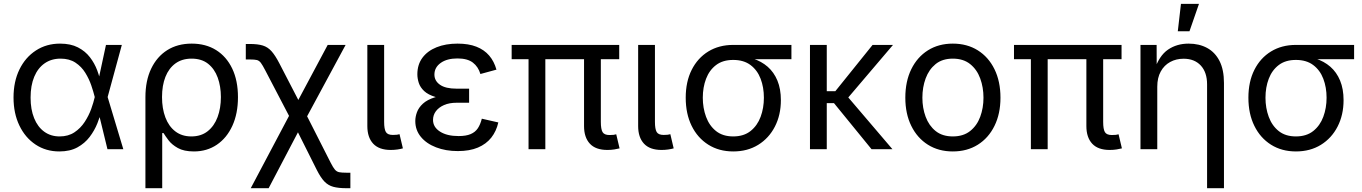

<svg xmlns="http://www.w3.org/2000/svg" viewBox="-20 -781 7128 1005"><path d="M290.5 11.7Q220.2 11.7 166 -24.4Q111.8 -60.5 81.3 -124.3Q50.8 -188 50.8 -270.5Q50.8 -354 81.8 -417.5Q112.8 -481 168 -516.8Q223.1 -552.7 294.4 -552.7Q349.6 -552.7 387.9 -533Q426.3 -513.2 450.7 -481.4Q475.1 -449.7 488.8 -412.8Q502.4 -376 508.3 -342.3H540L543 -274.4L625.5 0H542.5L475.6 -274.4Q469.2 -300.3 457.8 -334Q446.3 -367.7 426.5 -399.9Q406.7 -432.1 375 -453.1Q343.3 -474.1 296.9 -474.1Q249 -474.1 213.6 -449.5Q178.2 -424.8 159.2 -379.2Q140.1 -333.5 140.1 -270Q140.1 -208 158.7 -162.4Q177.2 -116.7 211.4 -91.8Q245.6 -66.9 292 -66.9Q337.4 -66.9 369.6 -88.4Q401.9 -109.9 423.3 -142.8Q444.8 -175.8 457.3 -210.4Q469.7 -245.1 475.6 -271.5L534.7 -545.9H617.7L543 -271.5L540 -206.5H512.7Q504.9 -173.3 489.7 -135.5Q474.6 -97.7 449.2 -64.2Q423.8 -30.8 385 -9.5Q346.2 11.7 290.5 11.7Z M741.2 204.1V-272.5Q741.2 -358.4 771.2 -421.4Q801.3 -484.4 855.5 -518.6Q909.7 -552.7 983.4 -552.7Q1057.1 -552.7 1111.3 -518.8Q1165.5 -484.9 1195.6 -421.9Q1225.6 -358.9 1225.6 -272.5Q1225.6 -186.5 1196.3 -122.6Q1167 -58.6 1115 -23.4Q1063 11.7 995.1 11.7Q942.9 11.7 911.1 -6.1Q879.4 -23.9 862.3 -46.6Q845.2 -69.3 835.9 -84.5H829.1V204.1ZM981.4 -66.9Q1032.7 -66.9 1067.1 -94.2Q1101.6 -121.6 1118.9 -168.2Q1136.2 -214.8 1136.2 -272.9Q1136.2 -329.1 1119.6 -374.8Q1103 -420.4 1069.1 -447.3Q1035.2 -474.1 982.9 -474.1Q933.1 -474.1 898.4 -449Q863.8 -423.8 845.9 -378.7Q828.1 -333.5 828.1 -272.9Q828.1 -212.9 845.7 -166.3Q863.3 -119.6 897.7 -93.3Q932.1 -66.9 981.4 -66.9Z M1292.5 204.1 1520 -225.6H1560.5L1711.4 71.8Q1723.6 95.7 1732.9 106.7Q1742.2 117.7 1755.6 120.4Q1769 123 1792.5 123H1814V204.1H1792.5Q1751.5 204.1 1724.6 196.8Q1697.8 189.5 1678.2 169.2Q1658.7 148.9 1638.7 109.4L1539.6 -88.4L1386.2 204.1ZM1508.3 -145 1369.1 -411.6Q1354.5 -439.9 1345.5 -451.9Q1336.4 -463.9 1324.5 -466.8Q1312.5 -469.7 1288.1 -469.7H1266.6V-550.8H1288.1Q1329.6 -550.8 1355.7 -542.7Q1381.8 -534.7 1401.4 -512.7Q1420.9 -490.7 1442.4 -449.2L1541.5 -257.8L1695.3 -545.9H1789.1L1572.8 -145Z M2025.4 3.9Q1963.9 3.9 1933.3 -29.1Q1902.8 -62 1902.8 -121.1V-545.9H1990.7V-143.1Q1990.7 -105.5 1999.8 -90.1Q2008.8 -74.7 2036.1 -74.7Q2050.3 -74.7 2057.6 -75.7Q2064.9 -76.7 2071.3 -78.6L2088.9 -4.4Q2077.1 -1 2060.1 1.5Q2043 3.9 2025.4 3.9Z M2376.5 9.8Q2313 9.8 2262.5 -9.8Q2211.9 -29.3 2182.9 -64.7Q2153.8 -100.1 2153.8 -147.5Q2153.8 -169.9 2162.6 -193.8Q2171.4 -217.8 2193.6 -238.3Q2215.8 -258.8 2256.1 -271.5Q2296.4 -284.2 2359.4 -284.2H2435.5V-243.2H2370.1Q2332 -243.2 2304.4 -231.2Q2276.9 -219.2 2261.7 -199Q2246.6 -178.7 2246.6 -153.3Q2246.6 -115.7 2283 -92.3Q2319.3 -68.8 2380.4 -68.8Q2419.4 -68.8 2443.6 -79.1Q2467.8 -89.4 2481.2 -109.6Q2494.6 -129.9 2502 -159.7L2588.4 -140.1Q2578.1 -94.2 2551.5 -60.5Q2524.9 -26.9 2481.4 -8.5Q2438 9.8 2376.5 9.8ZM2359.4 -261.7Q2297.9 -261.7 2259.3 -273.4Q2220.7 -285.2 2200.2 -304.4Q2179.7 -323.7 2172.1 -346.9Q2164.6 -370.1 2164.6 -392.1Q2164.6 -442.9 2191.2 -478.8Q2217.8 -514.6 2265.4 -533.7Q2313 -552.7 2375 -552.7Q2432.6 -552.7 2473.6 -536.6Q2514.6 -520.5 2540.5 -490.2Q2566.4 -460 2578.6 -416.5L2494.6 -393.6Q2483.4 -431.6 2455.1 -453.4Q2426.8 -475.1 2374.5 -475.1Q2319.8 -475.1 2286.9 -451.7Q2253.9 -428.2 2253.9 -390.6Q2253.9 -357.9 2283 -337.4Q2312 -316.9 2370.1 -316.9H2435.5V-261.7Z M3159.2 3.9Q3097.7 3.9 3067.4 -29.1Q3037.1 -62 3037.1 -121.1V-518.1H3125V-143.1Q3125 -105 3134 -89.6Q3143.1 -74.2 3170.4 -74.2Q3184.6 -74.2 3191.9 -75.2Q3199.2 -76.2 3205.6 -78.1L3223.1 -4.4Q3212.4 -1.5 3195.6 1.2Q3178.7 3.9 3159.2 3.9ZM2746.6 0V-518.1H2834.5V0ZM2658.2 -471.2V-545.9H3221.2V-471.2Z M3442.9 3.9Q3381.3 3.9 3350.8 -29.1Q3320.3 -62 3320.3 -121.1V-545.9H3408.2V-143.1Q3408.2 -105.5 3417.2 -90.1Q3426.3 -74.7 3453.6 -74.7Q3467.8 -74.7 3475.1 -75.7Q3482.4 -76.7 3488.8 -78.6L3506.3 -4.4Q3494.6 -1 3477.5 1.5Q3460.4 3.9 3442.9 3.9Z M3817.9 11.7Q3743.7 11.7 3687.5 -23.7Q3631.3 -59.1 3600.3 -122.3Q3569.3 -185.5 3569.3 -269.5Q3569.3 -353.5 3600.6 -415.5Q3631.8 -477.5 3687.7 -511.7Q3743.7 -545.9 3817.9 -545.9H4122.6V-471.2H3883.3L3817.9 -467.3Q3763.2 -467.3 3728 -440.4Q3692.9 -413.6 3675.8 -368.7Q3658.7 -323.7 3658.7 -269.5Q3658.7 -215.8 3675.8 -169.4Q3692.9 -123 3728 -95Q3763.2 -66.9 3817.9 -66.9Q3873 -66.9 3908.7 -95.2Q3944.3 -123.5 3961.4 -169.7Q3978.5 -215.8 3978.5 -269.5Q3978.5 -323.7 3961.4 -368.7Q3944.3 -413.6 3908.7 -440.4Q3873 -467.3 3817.9 -467.3V-489.3Q3873.5 -489.3 3919.4 -474.9Q3965.3 -460.4 3998.3 -431.6Q4031.2 -402.8 4049.3 -359.1Q4067.4 -315.4 4067.4 -256.8Q4067.4 -179.2 4036.1 -118.4Q4004.9 -57.6 3948.7 -22.9Q3892.6 11.7 3817.9 11.7Z M4307.6 -545.9V0H4219.7V-545.9ZM4654.3 -545.9 4395 -241.2H4274.4V-303.7H4352.5L4547.4 -545.9ZM4542 0 4343.3 -243.7 4390.6 -305.7 4651.4 0Z M4967.3 11.7Q4893.1 11.7 4837.2 -23.4Q4781.2 -58.6 4750 -122.1Q4718.8 -185.5 4718.8 -269.5Q4718.8 -355 4750 -418.7Q4781.2 -482.4 4837.2 -517.6Q4893.1 -552.7 4967.3 -552.7Q5042 -552.7 5098.1 -517.6Q5154.3 -482.4 5185.5 -418.7Q5216.8 -355 5216.8 -269.5Q5216.8 -185.5 5185.5 -122.1Q5154.3 -58.6 5098.1 -23.4Q5042 11.7 4967.3 11.7ZM4967.3 -66.9Q5022.5 -66.9 5058.1 -95.2Q5093.8 -123.5 5110.8 -169.7Q5127.9 -215.8 5127.9 -269.5Q5127.9 -323.7 5110.8 -370.4Q5093.8 -417 5058.1 -445.6Q5022.5 -474.1 4967.3 -474.1Q4912.6 -474.1 4877.4 -445.6Q4842.3 -417 4825.2 -370.6Q4808.1 -324.2 4808.1 -269.5Q4808.1 -215.8 4825.2 -169.7Q4842.3 -123.5 4877.4 -95.2Q4912.6 -66.9 4967.3 -66.9Z M5788.6 3.9Q5727.1 3.9 5696.8 -29.1Q5666.5 -62 5666.5 -121.1V-518.1H5754.4V-143.1Q5754.4 -105 5763.4 -89.6Q5772.5 -74.2 5799.8 -74.2Q5814 -74.2 5821.3 -75.2Q5828.6 -76.2 5835 -78.1L5852.5 -4.4Q5841.8 -1.5 5825 1.2Q5808.1 3.9 5788.6 3.9ZM5376 0V-518.1H5463.9V0ZM5287.6 -471.2V-545.9H5850.6V-471.2Z M6037.6 -327.1V0H5949.7V-545.9H6034.2L6034.7 -413.6H6022.5Q6047.4 -489.3 6093.5 -521Q6139.6 -552.7 6201.7 -552.7Q6256.8 -552.7 6298.6 -530Q6340.3 -507.3 6363.5 -461.7Q6386.7 -416 6386.7 -346.7V204.1H6298.3V-339.4Q6298.3 -402.3 6265.4 -438Q6232.4 -473.6 6175.3 -473.6Q6136.2 -473.6 6105 -456.5Q6073.7 -439.5 6055.7 -406.7Q6037.6 -374 6037.6 -327.1ZM6145 -617.2 6161.6 -760.7H6255.9L6206.1 -617.2Z M6763.2 11.7Q6689 11.7 6632.8 -23.7Q6576.7 -59.1 6545.7 -122.3Q6514.6 -185.5 6514.6 -269.5Q6514.6 -353.5 6545.9 -415.5Q6577.1 -477.5 6633.1 -511.7Q6689 -545.9 6763.2 -545.9H7067.9V-471.2H6828.6L6763.2 -467.3Q6708.5 -467.3 6673.3 -440.4Q6638.2 -413.6 6621.1 -368.7Q6604 -323.7 6604 -269.5Q6604 -215.8 6621.1 -169.4Q6638.2 -123 6673.3 -95Q6708.5 -66.9 6763.2 -66.9Q6818.4 -66.9 6854 -95.2Q6889.6 -123.5 6906.7 -169.7Q6923.8 -215.8 6923.8 -269.5Q6923.8 -323.7 6906.7 -368.7Q6889.6 -413.6 6854 -440.4Q6818.4 -467.3 6763.2 -467.3V-489.3Q6818.8 -489.3 6864.7 -474.9Q6910.6 -460.4 6943.6 -431.6Q6976.6 -402.8 6994.6 -359.1Q7012.7 -315.4 7012.7 -256.8Q7012.7 -179.2 6981.4 -118.4Q6950.2 -57.6 6894 -22.9Q6837.9 11.7 6763.2 11.7Z"/></svg>

Font: Adwaita Sans
Style: Regular
Weight: 400
Designer: Rasmus Andersson
Foundry: rsms
Version: Version 4.001;git-9221beed3